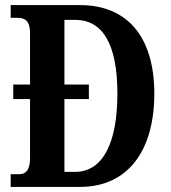

<svg xmlns="http://www.w3.org/2000/svg" viewBox="-20 -734 670 754"><path d="M22 0H294C486 0 586 -147 586 -366C586 -593 477 -714 294 -714H22V-664H50C79 -664 98 -651 98 -603V-402H32V-345H98V-113C98 -67 82 -50 56 -50H22ZM275 -59H233V-345H329V-402H233V-656H275C384 -656 441 -560 441 -366C441 -173 384 -59 275 -59Z"/></svg>

Font: Noto Serif Devanagari ExtraCondensed
Style: Bold
Weight: 700
Width: 2
Designer: Universal Thirst, Indian Type Foundry and the Monotype Design Team
Foundry: Monotype Imaging Inc.
Version: Version 2.004